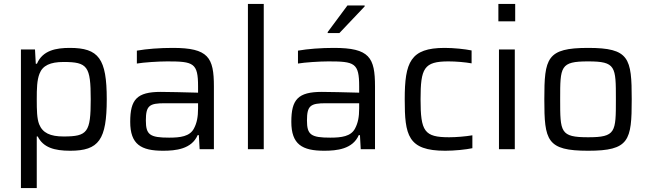

<svg xmlns="http://www.w3.org/2000/svg" viewBox="-20 -763 3316 982"><path d="M87 -510V199H168V-65H173C201 -9 257 8 339 8C486 8 526 -48 526 -256C526 -463 485 -518 337 -518C268 -518 198 -506 169 -437H163L159 -510ZM305 -65C237 -65 198 -83 180 -128C169 -157 168 -198 168 -255C168 -310 169 -353 182 -386C198 -428 237 -446 305 -446C428 -446 444 -424 444 -255C444 -86 428 -65 305 -65Z M814 8C878 8 960 0 991 -72H997L1001 0H1074V-321C1074 -469 1046 -518 864 -518C797 -518 731 -513 680 -504V-438C714 -444 791 -449 836 -449C970 -449 993 -441 993 -321V-289C928 -291 831 -293 802 -293C680 -293 646 -254 646 -140C646 -24 702 8 814 8ZM845 -59C746 -59 726 -74 726 -147C726 -223 744 -235 823 -235H993V-209C993 -165 987 -134 972 -106C951 -65 902 -59 845 -59Z M1248 -743V0H1329V-743Z M1656 -599V-594H1716L1845 -730V-735H1757ZM1638 8C1702 8 1784 0 1815 -72H1821L1825 0H1898V-321C1898 -469 1870 -518 1688 -518C1621 -518 1555 -513 1504 -504V-438C1538 -444 1615 -449 1660 -449C1794 -449 1817 -441 1817 -321V-289C1752 -291 1655 -293 1626 -293C1504 -293 1470 -254 1470 -140C1470 -24 1526 8 1638 8ZM1669 -59C1570 -59 1550 -74 1550 -147C1550 -223 1568 -235 1647 -235H1817V-209C1817 -165 1811 -134 1796 -106C1775 -65 1726 -59 1669 -59Z M2257 8C2305 8 2363 2 2396 -5V-71C2361 -65 2313 -61 2277 -61C2150 -61 2131 -91 2131 -255C2131 -414 2148 -449 2274 -449C2311 -449 2359 -445 2392 -439V-505C2358 -512 2301 -518 2254 -518C2079 -518 2050 -445 2050 -255C2050 -72 2065 8 2257 8Z M2529 -743V-654H2615V-743ZM2532 -510V0H2613V-510Z M2988 8C3199 8 3211 -44 3211 -255C3211 -466 3199 -518 2988 -518C2776 -518 2764 -466 2764 -255C2764 -44 2776 8 2988 8ZM2988 -61C2845 -61 2845 -87 2845 -255C2845 -423 2845 -449 2988 -449C3130 -449 3130 -423 3130 -255C3130 -87 3130 -61 2988 -61Z"/></svg>

Font: Saira UNSAM
Style: Regular
Weight: 400
Designer: Hector Gatti with collaboration of the Omnibus-Type team
Foundry: Omnibus-Type
Version: Version 0.072;PS 000.072;hotconv 1.0.88;makeotf.lib2.5.64775